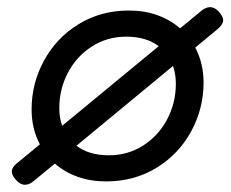

<svg xmlns="http://www.w3.org/2000/svg" viewBox="-20 -491 640 531"><path d="M597.2 -435.1Q597.2 -423.8 582.5 -411.1L520 -359.4Q543 -315.9 543 -262.7Q543 -190.9 508.8 -127.9Q474.6 -64.9 413.1 -27.1Q351.6 10.7 273.4 10.7Q231 10.7 195.1 -2Q159.2 -14.6 131.8 -38.6L73.7 9.3Q61 20 48.8 20Q36.1 20 23.9 6.3Q12.7 -6.3 12.7 -16.6Q12.7 -28.3 26.9 -39.6L90.3 -91.8Q67.4 -134.8 67.4 -188.5Q67.4 -260.3 101.6 -323.2Q135.7 -386.2 197.3 -424.1Q258.8 -461.9 336.9 -461.9Q378.9 -461.9 414.8 -449.2Q450.7 -436.5 478 -412.6L536.1 -460.4Q548.8 -471.2 561 -471.2Q574.2 -471.2 586.4 -457.5Q597.2 -444.3 597.2 -435.1ZM151.9 -143.1 418.9 -363.3Q384.3 -389.6 329.1 -389.6Q276.4 -389.6 233.9 -362.3Q191.4 -335 167.7 -289.6Q144 -244.1 144 -192.4Q144 -164.6 151.9 -143.1ZM458.5 -308.6 191.4 -87.9Q226.1 -61.5 281.2 -61.5Q334 -61.5 376.5 -88.9Q418.9 -116.2 442.6 -161.6Q466.3 -207 466.3 -258.8Q466.3 -286.6 458.5 -308.6Z"/></svg>

Font: Courier Prime
Style: Italic
Weight: 400
Italic angle: -10°
Designer: Alan Dague-Greene
Foundry: Quote-Unquote Apps
Version: Version 3.018